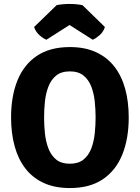

<svg xmlns="http://www.w3.org/2000/svg" viewBox="-20 -936 706 971"><path d="M203 -342Q203 -302.5 207.2 -261.5Q211.5 -220.5 224.8 -185.5Q238 -150.5 264 -129.2Q290 -108 333.5 -108Q376.5 -108 402.5 -129.2Q428.5 -150.5 441.8 -185.5Q455 -220.5 459.2 -261.5Q463.5 -302.5 463.5 -342Q463.5 -381.5 459.2 -422.5Q455 -463.5 441.8 -498Q428.5 -532.5 402.5 -553.8Q376.5 -575 333.5 -575Q290 -575 264 -553.8Q238 -532.5 224.8 -498Q211.5 -463.5 207.2 -422.5Q203 -381.5 203 -342ZM36 -342Q36 -449 68.2 -529Q100.5 -609 166.5 -653.5Q232.5 -698 333.5 -698Q409.5 -698 465.5 -672.2Q521.5 -646.5 558.2 -599.5Q595 -552.5 613 -487Q631 -421.5 631 -342Q631 -234.5 598.5 -154.2Q566 -74 500.2 -29.5Q434.5 15 333.5 15Q257 15 201 -10.8Q145 -36.5 108.5 -83.8Q72 -131 54 -196.5Q36 -262 36 -342ZM397 -910 510.5 -799.5Q503.5 -775.5 483.8 -758.2Q464 -741 449 -735L331.5 -809.5L214.5 -735Q199 -741 179.5 -758.2Q160 -775.5 152.5 -799.5L266.5 -910Q296 -916 331.5 -916Q367 -916 397 -910Z"/></svg>

Font: Signika SC
Style: Regular
Weight: 300
Designer: Anna Giedryś
Foundry: Anna Giedryś
Version: Version 2.000